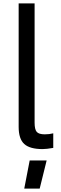

<svg xmlns="http://www.w3.org/2000/svg" viewBox="-20 -866 359 1132"><path d="M90 0ZM90 -118V-846H184V-143Q184 -103 196.5 -88.5Q209 -74 244 -74Q272 -74 294 -80V6Q254 13 231 13Q156 13 123 -17Q90 -47 90 -118ZM155 80H255L214 246H123Z"/></svg>

Font: Biryani
Style: Regular
Weight: 400
Designer: Dan Reynolds and Mathieu Réguer
Foundry: Dan Reynolds and Mathieu Réguer
Version: Version 1.004; ttfautohint (v1.1) -l 5 -r 5 -G 72 -x 0 -D la